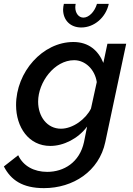

<svg xmlns="http://www.w3.org/2000/svg" viewBox="-64 -749 689 992"><path d="M437 -729C425 -688 395 -658 367 -658C342 -658 325 -682 325 -711C325 -717 326 -723 327 -729H266C264 -719 262 -710 262 -700C262 -645 299 -607 356 -607C423 -607 483 -659 498 -729ZM-44 111C-8 181 52 223 163 223C314 223 448 136 480 -15L588 -523H491L470 -424C444 -488 394 -532 315 -532C156 -532 19 -377 19 -206C19 -92 84 5 196 5C264 5 339 -32 386 -95L370 -15C347 91 265 139 180 139C112 139 56 109 30 53ZM406 -188C379 -133 312 -84 251 -84C180 -84 133 -146 133 -224C133 -324 217 -438 319 -438C376 -438 426 -391 436 -325Z"/></svg>

Font: FIGSv2-sans-serif SmBold Italic
Style: Regular
Weight: 600
Italic angle: -12°
Designer: Matt McInerney, Pablo Impallari, Rodrigo Fuenzalida
Foundry: Matt McInerney, Pablo Impallari, Rodrigo Fuenzalida
Version: Version 4.020;hotconv 1.0.109;makeotfexe 2.5.65596